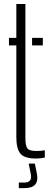

<svg xmlns="http://www.w3.org/2000/svg" viewBox="-20 -790 251 964"><path d="M25 -562V-600H62V-770H107.5V-98Q107.5 -59.5 116.8 -45.8Q126 -32 163 -32Q178 -32 186 -32.8Q194 -33.5 205 -35.5V1Q183.5 6 161.5 6Q102.5 6 82.2 -19Q62 -44 62 -101.5V-562ZM141 -562V-600H195V-562ZM74.5 154.5V126.5H102.5Q142 126.5 135 86L124 31.5H155L166 86Q177.5 154.5 102.5 154.5Z"/></svg>

Font: Big Shoulders Stencil Display Light
Style: Regular
Weight: 300
Designer: Patric King
Foundry: XO Type Co
Version: Version 1.000